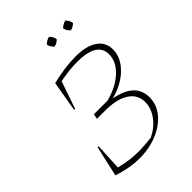

<svg xmlns="http://www.w3.org/2000/svg" viewBox="-238 -951 1076 1076"><g transform="rotate(-45 300.0 -413.5)"><path d="M62 -22 103 -204H111L103 -43Q145 -33 177.5 -28.5Q210 -24 245 -24Q270 -24 298.5 -26Q327 -28 352 -31Q407 -58 439 -102Q471 -146 471 -194Q471 -251 424.5 -283.5Q378 -316 291 -319H213L219 -349H327Q414 -372 465.5 -420.5Q517 -469 517 -527Q517 -623 360 -623Q296 -623 222 -608L166 -445H158L189 -626Q294 -651 374 -651Q459 -651 505.5 -619.5Q552 -588 552 -530Q552 -488 527.5 -449.5Q503 -411 459 -381.5Q415 -352 357 -337Q507 -309 507 -196Q507 -138 469 -92Q431 -46 367.5 -19.5Q304 7 226 7Q185 7 142 -1Q99 -9 62 -22ZM348 -834Q366 -816 369 -794Q353 -776 330 -773Q312 -794 308 -811Q327 -830 348 -834ZM478 -834Q495 -814 498 -794Q480 -776 460 -773Q443 -788 437 -811Q454 -829 478 -834Z"/></g></svg>

Font: Piazzolla Thin
Style: Italic
Weight: 100
Italic angle: -11.3°
Designer: Juan Pablo del Peral
Foundry: Huerta Tipografica
Version: Version 1.330